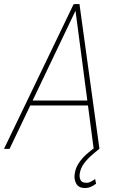

<svg xmlns="http://www.w3.org/2000/svg" viewBox="-48 -731 581 943"><path d="M328.6 -690.4 -1 0H-28.3L313.5 -710.4H336.9ZM412.1 0 321.3 -689.9 320.8 -710.9H342.3L440.4 0ZM394 -237.3 390.6 -212.9H95.2L98.6 -237.3ZM421.4 -8.8 439 1Q419.4 16.1 399.2 34.2Q378.9 52.2 363.3 73.7Q347.7 95.2 343.8 121.1Q340.8 137.2 346.9 151.6Q353 166 372.6 166.5Q384.8 168 397.2 161.6Q409.7 155.3 419.4 148.4L423.8 171.4Q411.1 180.7 398.2 186.5Q385.3 192.4 370.1 192.4Q337.9 192.9 325.9 169.9Q314 147 319.3 121.1Q323.2 93.8 338.9 70.1Q354.5 46.4 376.7 26.6Q398.9 6.8 421.4 -8.8Z"/></svg>

Font: Roboto Condensed Thin
Style: Italic
Weight: 250
Italic angle: -12°
Designer: Christian Robertson
Foundry: Google
Version: Version 3.008; 2023